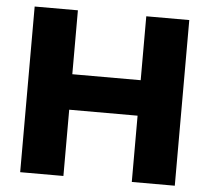

<svg xmlns="http://www.w3.org/2000/svg" viewBox="-51 -760 888 814"><g transform="rotate(5 393.0 -352.5)"><path d="M64 0V-705H248V-433H539V-705H722V0H539V-282H248V0Z"/></g></svg>

Font: Nunito Sans 12pt ExtraLight Black
Style: Regular
Weight: 900
Version: Version 3.101;gftools[0.9.27]